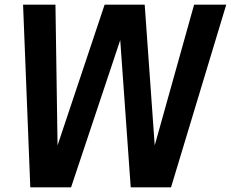

<svg xmlns="http://www.w3.org/2000/svg" viewBox="-20 -800 991 824"><path d="M714 4H541L496 -628L285 4H110L79 -780H218L227 -176L429 -780H601L644 -176L813 -780H951Z"/></svg>

Font: Tanohe Sans SemiBold
Style: Italic
Weight: 600
Designer: Village Type and Design LLC & Cristiano Sobral
Foundry: Cooper Hewitt Smithsonian Design Museum
Version: Version 1.00;September 29, 2021;FontCreator 13.0.0.2655 64-b